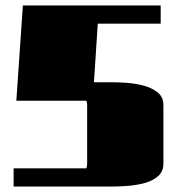

<svg xmlns="http://www.w3.org/2000/svg" viewBox="-20 -685 650 705"><path d="M570 -665V-598H339L325 -383H390Q411 -383 443 -381Q475 -379 506 -371Q537 -363 558.5 -346Q580 -329 580 -299V-84Q580 -54 558.5 -36.5Q537 -19 506 -11.5Q475 -4 443 -2Q411 0 390 0H30V-67H297Q300 -75 300 -84V-299Q300 -308 297 -315H40L64 -665Z"/></svg>

Font: Gajraj One
Style: Regular
Weight: 400
Designer: Saurabh Sharma
Foundry: Saurabh Sharma
Version: Version 1.000